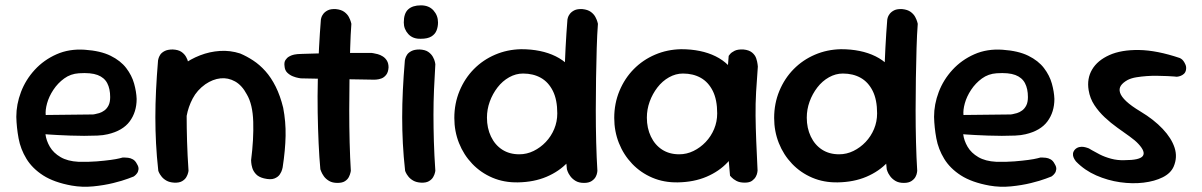

<svg xmlns="http://www.w3.org/2000/svg" viewBox="-20 -684 4496 718"><path d="M248 10Q182 -2 141.5 -28Q101 -54 79 -90Q57 -126 49.5 -166.5Q42 -207 41 -247Q41 -294 58.5 -340Q76 -386 110 -423Q144 -460 191.5 -481Q239 -502 297 -498Q356 -494 393.5 -475.5Q431 -457 452 -429.5Q473 -402 481.5 -371.5Q490 -341 491 -314Q491 -265 465 -230Q439 -195 383 -182Q367 -178 344 -177Q321 -176 294.5 -176Q268 -176 242.5 -177Q217 -178 196.5 -179Q176 -180 163 -181Q150 -182 150 -182Q153 -158 166.5 -135Q180 -112 206.5 -96.5Q233 -81 273 -79Q311 -78 341.5 -80.5Q372 -83 394 -86Q416 -89 427.5 -92Q439 -95 439 -95Q439 -95 444.5 -95Q450 -95 459 -94Q468 -93 477 -88Q486 -83 492 -71Q499 -60 498 -51Q497 -42 492.5 -36Q488 -30 484 -27Q480 -24 480 -24Q480 -24 459 -16Q438 -8 403.5 0.5Q369 9 328.5 13Q288 17 248 10ZM151 -254 328 -256Q328 -256 334.5 -257Q341 -258 351 -261Q361 -264 370.5 -271Q380 -278 386 -290Q392 -302 392 -321Q392 -352 381 -373Q370 -394 345 -403.5Q320 -413 275 -410Q244 -408 220 -390.5Q196 -373 179.5 -348Q163 -323 156 -297.5Q149 -272 151 -254Z M967 -17Q947 -22 937 -33Q927 -44 923.5 -56Q920 -68 919.5 -76.5Q919 -85 919 -85Q929 -163 927 -228.5Q925 -294 903 -331Q885 -365 859 -379.5Q833 -394 804.5 -391Q776 -388 748 -369Q717 -347 700.5 -315.5Q684 -284 678 -250.5Q672 -217 671 -186Q671 -156 671 -133.5Q671 -111 672 -94Q673 -77 673 -64Q673 -64 673 -59Q673 -54 670 -47Q667 -40 659 -34Q651 -28 635 -27Q621 -26 610 -33Q599 -40 592.5 -47.5Q586 -55 586 -55Q576 -72 575 -88Q574 -104 575 -125Q576 -146 572 -176Q569 -213 569.5 -243Q570 -273 574 -298Q578 -323 587 -346Q596 -369 612 -392Q632 -418 662 -440.5Q692 -463 728 -477Q764 -491 802.5 -493.5Q841 -496 878 -484Q902 -474 926.5 -458Q951 -442 972.5 -418Q994 -394 1011 -360Q1028 -326 1039 -281Q1049 -229 1048 -176Q1047 -123 1037 -58Q1037 -58 1035 -50Q1033 -42 1026.5 -32Q1020 -22 1006 -16.5Q992 -11 967 -17ZM631 -1Q614 -2 602.5 -8.5Q591 -15 584 -24Q577 -33 574.5 -39Q572 -45 572 -45Q566 -99 563.5 -148Q561 -197 561 -245.5Q561 -294 563.5 -346Q566 -398 571 -458Q571 -458 572.5 -464.5Q574 -471 579 -479Q584 -487 595.5 -493Q607 -499 626 -499Q647 -498 658.5 -490Q670 -482 676 -471Q682 -460 683.5 -452Q685 -444 685 -444Q682 -395 680 -348.5Q678 -302 678 -254.5Q678 -207 679.5 -155.5Q681 -104 685 -45Q685 -45 683.5 -38Q682 -31 677 -22Q672 -13 661 -6.5Q650 0 631 -1Z M1242 0Q1223 0 1210.5 -7.5Q1198 -15 1191 -25Q1184 -35 1181 -43Q1178 -51 1178 -51Q1174 -94 1171.5 -148.5Q1169 -203 1168 -263.5Q1167 -324 1168.5 -385.5Q1170 -447 1173 -504.5Q1176 -562 1180 -611Q1180 -611 1181.5 -617.5Q1183 -624 1189 -632Q1195 -640 1206 -645.5Q1217 -651 1236 -650Q1256 -648 1267.5 -639.5Q1279 -631 1284.5 -620.5Q1290 -610 1292 -602.5Q1294 -595 1294 -595Q1291 -556 1289.5 -503.5Q1288 -451 1287 -391.5Q1286 -332 1286 -271Q1286 -210 1287.5 -152Q1289 -94 1292 -45Q1292 -45 1290.5 -38Q1289 -31 1284.5 -22Q1280 -13 1270 -6.5Q1260 0 1242 0ZM1380 -386Q1301 -387 1230.5 -388.5Q1160 -390 1105 -391Q1105 -391 1096 -392.5Q1087 -394 1075.5 -398.5Q1064 -403 1054.5 -412Q1045 -421 1044 -437Q1042 -451 1047.5 -459.5Q1053 -468 1061 -472.5Q1069 -477 1075 -478.5Q1081 -480 1081 -480Q1089 -482 1110.5 -482.5Q1132 -483 1163 -484Q1194 -485 1230 -485.5Q1266 -486 1302 -486Q1338 -486 1370 -486Q1370 -486 1376.5 -485Q1383 -484 1392.5 -481.5Q1402 -479 1411.5 -473Q1421 -467 1427 -457Q1433 -447 1433 -432Q1432 -414 1424 -404Q1416 -394 1406 -390.5Q1396 -387 1388 -386.5Q1380 -386 1380 -386Z M1554 -1Q1537 -2 1525.5 -8.5Q1514 -15 1507 -24Q1500 -33 1497.5 -39Q1495 -45 1495 -45Q1489 -99 1486.5 -148Q1484 -197 1484 -245.5Q1484 -294 1486.5 -346Q1489 -398 1494 -458Q1494 -458 1495.5 -464.5Q1497 -471 1502 -479Q1507 -487 1518.5 -493Q1530 -499 1549 -499Q1570 -498 1581.5 -490Q1593 -482 1599 -471Q1605 -460 1606.5 -452Q1608 -444 1608 -444Q1605 -395 1603 -348.5Q1601 -302 1601 -254.5Q1601 -207 1602.5 -155.5Q1604 -104 1608 -45Q1608 -45 1606.5 -38Q1605 -31 1600 -22Q1595 -13 1584 -6.5Q1573 0 1554 -1ZM1554 -539Q1524 -538 1507 -556.5Q1490 -575 1490 -600Q1490 -634 1506.5 -649Q1523 -664 1554 -664Q1584 -664 1601 -645Q1618 -626 1618 -600Q1618 -584 1612.5 -570Q1607 -556 1593 -547.5Q1579 -539 1554 -539Z M1917 -2Q1865 -1 1821.5 -19.5Q1778 -38 1746 -71.5Q1714 -105 1696.5 -149Q1679 -193 1679 -243Q1679 -297 1698.5 -344Q1718 -391 1752 -425.5Q1786 -460 1831.5 -479.5Q1877 -499 1929 -500Q2004 -500 2058 -473.5Q2112 -447 2140.5 -391.5Q2169 -336 2169 -250Q2169 -200 2152 -155.5Q2135 -111 2103 -77Q2071 -43 2024 -23Q1977 -3 1917 -2ZM1922 -107Q1950 -107 1975.5 -119.5Q2001 -132 2021 -153Q2041 -174 2052.5 -201.5Q2064 -229 2064 -260Q2064 -311 2047.5 -344Q2031 -377 2002.5 -393Q1974 -409 1936 -409Q1909 -409 1884 -395Q1859 -381 1840.5 -357Q1822 -333 1811.5 -304Q1801 -275 1801 -244Q1801 -205 1816 -173.5Q1831 -142 1858 -124.5Q1885 -107 1922 -107ZM2164 0Q2145 0 2132.5 -7.5Q2120 -15 2112.5 -25.5Q2105 -36 2102.5 -43.5Q2100 -51 2100 -51Q2095 -94 2092.5 -148.5Q2090 -203 2089.5 -263.5Q2089 -324 2090.5 -385.5Q2092 -447 2095 -504.5Q2098 -562 2102 -611Q2102 -611 2103.5 -617.5Q2105 -624 2111 -632Q2117 -640 2128 -645.5Q2139 -651 2158 -650Q2178 -648 2189.5 -639.5Q2201 -631 2206.5 -620.5Q2212 -610 2214 -602.5Q2216 -595 2216 -595Q2213 -556 2211.5 -503.5Q2210 -451 2209 -391.5Q2208 -332 2208 -271Q2208 -210 2209.5 -152Q2211 -94 2214 -45Q2214 -45 2213 -38Q2212 -31 2207.5 -22.5Q2203 -14 2192.5 -7Q2182 0 2164 0Z M2515 -2Q2463 -1 2419.5 -19.5Q2376 -38 2344 -71.5Q2312 -105 2294.5 -149Q2277 -193 2277 -243Q2277 -297 2296.5 -344Q2316 -391 2350 -425.5Q2384 -460 2429.5 -479.5Q2475 -499 2527 -500Q2602 -500 2656 -473.5Q2710 -447 2738.5 -391.5Q2767 -336 2767 -250Q2767 -200 2750 -155.5Q2733 -111 2701 -77Q2669 -43 2622 -23Q2575 -3 2515 -2ZM2520 -107Q2548 -107 2573.5 -119.5Q2599 -132 2619 -153Q2639 -174 2650.5 -201.5Q2662 -229 2662 -260Q2662 -311 2645.5 -344Q2629 -377 2600.5 -393Q2572 -409 2534 -409Q2507 -409 2482 -395Q2457 -381 2438.5 -357Q2420 -333 2409.5 -304Q2399 -275 2399 -244Q2399 -205 2414 -173.5Q2429 -142 2456 -124.5Q2483 -107 2520 -107ZM2765 -1Q2746 -1 2734 -7.5Q2722 -14 2716 -20.5Q2710 -27 2710 -27Q2703 -100 2699 -172Q2695 -244 2696.5 -319Q2698 -394 2705 -475Q2705 -475 2710 -481.5Q2715 -488 2727 -494Q2739 -500 2760 -499Q2781 -497 2792.5 -487.5Q2804 -478 2808 -465.5Q2812 -453 2813 -444Q2814 -435 2814 -435Q2810 -384 2807.5 -340Q2805 -296 2805.5 -251.5Q2806 -207 2808 -157Q2810 -107 2813 -46Q2813 -46 2812 -39Q2811 -32 2806.5 -23.5Q2802 -15 2792.5 -8Q2783 -1 2765 -1Z M3113 -2Q3061 -1 3017.5 -19.5Q2974 -38 2942 -71.5Q2910 -105 2892.5 -149Q2875 -193 2875 -243Q2875 -297 2894.5 -344Q2914 -391 2948 -425.5Q2982 -460 3027.5 -479.5Q3073 -499 3125 -500Q3200 -500 3254 -473.5Q3308 -447 3336.5 -391.5Q3365 -336 3365 -250Q3365 -200 3348 -155.5Q3331 -111 3299 -77Q3267 -43 3220 -23Q3173 -3 3113 -2ZM3118 -107Q3146 -107 3171.5 -119.5Q3197 -132 3217 -153Q3237 -174 3248.5 -201.5Q3260 -229 3260 -260Q3260 -311 3243.5 -344Q3227 -377 3198.5 -393Q3170 -409 3132 -409Q3105 -409 3080 -395Q3055 -381 3036.5 -357Q3018 -333 3007.5 -304Q2997 -275 2997 -244Q2997 -205 3012 -173.5Q3027 -142 3054 -124.5Q3081 -107 3118 -107ZM3360 0Q3341 0 3328.5 -7.5Q3316 -15 3308.5 -25.5Q3301 -36 3298.5 -43.5Q3296 -51 3296 -51Q3291 -94 3288.5 -148.5Q3286 -203 3285.5 -263.5Q3285 -324 3286.5 -385.5Q3288 -447 3291 -504.5Q3294 -562 3298 -611Q3298 -611 3299.5 -617.5Q3301 -624 3307 -632Q3313 -640 3324 -645.5Q3335 -651 3354 -650Q3374 -648 3385.5 -639.5Q3397 -631 3402.5 -620.5Q3408 -610 3410 -602.5Q3412 -595 3412 -595Q3409 -556 3407.5 -503.5Q3406 -451 3405 -391.5Q3404 -332 3404 -271Q3404 -210 3405.5 -152Q3407 -94 3410 -45Q3410 -45 3409 -38Q3408 -31 3403.5 -22.5Q3399 -14 3388.5 -7Q3378 0 3360 0Z M3680 10Q3614 -2 3573.5 -28Q3533 -54 3511 -90Q3489 -126 3481.5 -166.5Q3474 -207 3473 -247Q3473 -294 3490.5 -340Q3508 -386 3542 -423Q3576 -460 3623.5 -481Q3671 -502 3729 -498Q3788 -494 3825.5 -475.5Q3863 -457 3884 -429.5Q3905 -402 3913.5 -371.5Q3922 -341 3923 -314Q3923 -265 3897 -230Q3871 -195 3815 -182Q3799 -178 3776 -177Q3753 -176 3726.5 -176Q3700 -176 3674.5 -177Q3649 -178 3628.5 -179Q3608 -180 3595 -181Q3582 -182 3582 -182Q3585 -158 3598.5 -135Q3612 -112 3638.5 -96.5Q3665 -81 3705 -79Q3743 -78 3773.5 -80.5Q3804 -83 3826 -86Q3848 -89 3859.5 -92Q3871 -95 3871 -95Q3871 -95 3876.5 -95Q3882 -95 3891 -94Q3900 -93 3909 -88Q3918 -83 3924 -71Q3931 -60 3930 -51Q3929 -42 3924.5 -36Q3920 -30 3916 -27Q3912 -24 3912 -24Q3912 -24 3891 -16Q3870 -8 3835.5 0.5Q3801 9 3760.5 13Q3720 17 3680 10ZM3583 -254 3760 -256Q3760 -256 3766.5 -257Q3773 -258 3783 -261Q3793 -264 3802.5 -271Q3812 -278 3818 -290Q3824 -302 3824 -321Q3824 -352 3813 -373Q3802 -394 3777 -403.5Q3752 -413 3707 -410Q3676 -408 3652 -390.5Q3628 -373 3611.5 -348Q3595 -323 3588 -297.5Q3581 -272 3583 -254Z M4185 -85Q4242 -85 4253.5 -100.5Q4265 -116 4237 -146Q4225 -159 4204 -174Q4183 -189 4158.5 -206.5Q4134 -224 4111.5 -245Q4089 -266 4072.5 -291Q4056 -316 4051 -347Q4044 -390 4064 -424Q4084 -458 4128.5 -478Q4173 -498 4239.5 -497Q4306 -496 4392 -467Q4392 -467 4396.5 -464.5Q4401 -462 4405.5 -456Q4410 -450 4413.5 -441.5Q4417 -433 4415 -422Q4413 -413 4407.5 -408Q4402 -403 4395.5 -400.5Q4389 -398 4384.5 -397.5Q4380 -397 4380 -397Q4380 -397 4370.5 -398Q4361 -399 4345 -399.5Q4329 -400 4309 -400.5Q4289 -401 4268.5 -399.5Q4248 -398 4229.5 -395Q4211 -392 4197 -385Q4179 -375 4171.5 -363.5Q4164 -352 4168.5 -337.5Q4173 -323 4191.5 -305.5Q4210 -288 4245 -267Q4295 -237 4328 -202Q4361 -167 4372.5 -131.5Q4384 -96 4369 -61Q4358 -36 4328 -21Q4298 -6 4256.5 -1Q4215 4 4169 -2.5Q4123 -9 4079.5 -28Q4036 -47 4004 -80Q4004 -80 4001 -84Q3998 -88 3995 -94.5Q3992 -101 3992.5 -109Q3993 -117 4000 -125Q4007 -132 4016 -134Q4025 -136 4033 -134.5Q4041 -133 4046.5 -131Q4052 -129 4052 -129Q4052 -129 4063 -122.5Q4074 -116 4092.5 -106.5Q4111 -97 4135 -90.5Q4159 -84 4185 -85Z"/></svg>

Font: Sour Gummy Black Medium
Style: Regular
Weight: 500
Version: Version 1.000